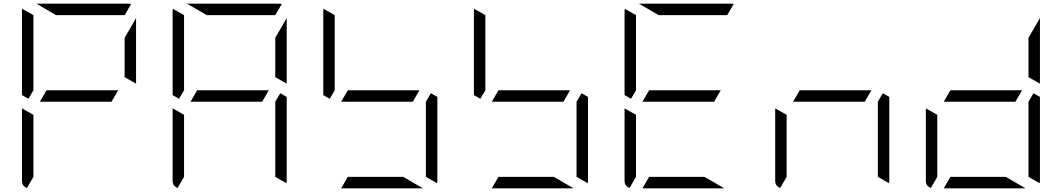

<svg xmlns="http://www.w3.org/2000/svg" viewBox="-20 -1020 5752 1040"><path d="M584 -469H408H196L232 -531H408H620ZM161 -531 134 -485 99 -505V-959Q99 -968 101 -972L161 -938V-735ZM126 -2Q99 -12 99 -41V-433L161 -398V-265V-62ZM284 -938 177 -1000H408H676Q686 -1000 690 -998L655 -938H408ZM655 -815 717 -922V-567L655 -602V-735Z M1400 -469H1224H1012L1048 -531H1224H1436ZM977 -531 950 -485 915 -505V-959Q915 -968 917 -972L977 -938V-735ZM1498 -515 1533 -495V-41Q1533 -32 1531 -28L1471 -62V-265V-469ZM942 -2Q915 -12 915 -41V-433L977 -398V-265V-62ZM1100 -938 993 -1000H1224H1492Q1502 -1000 1506 -998L1471 -938H1224ZM1471 -815 1533 -922V-567L1471 -602V-735Z M2216 -469H2040H1828L1864 -531H2040H2252ZM1793 -531 1766 -485 1731 -505V-959Q1731 -968 1733 -972L1793 -938V-735ZM2164 -62 2271 0H2040H1828L1864 -62H2040ZM2314 -515 2349 -495V-41Q2349 -32 2347 -28L2287 -62V-265V-469Z M3032 -469H2856H2644L2680 -531H2856H3068ZM2609 -531 2582 -485 2547 -505V-959Q2547 -968 2549 -972L2609 -938V-735ZM2980 -62 3087 0H2856H2644L2680 -62H2856ZM3130 -515 3165 -495V-41Q3165 -32 3163 -28L3103 -62V-265V-469Z M3848 -469H3672H3460L3496 -531H3672H3884ZM3425 -531 3398 -485 3363 -505V-959Q3363 -968 3365 -972L3425 -938V-735ZM3796 -62 3903 0H3672H3460L3496 -62H3672ZM3390 -2Q3363 -12 3363 -41V-433L3425 -398V-265V-62ZM3548 -938 3441 -1000H3672H3940Q3950 -1000 3954 -998L3919 -938H3672Z M4664 -469H4488H4276L4312 -531H4488H4700ZM4762 -515 4797 -495V-41Q4797 -32 4795 -28L4735 -62V-265V-469ZM4206 -2Q4179 -12 4179 -41V-433L4241 -398V-265V-62Z M5480 -469H5304H5092L5128 -531H5304H5516ZM5428 -62 5535 0H5304H5092L5128 -62H5304ZM5578 -515 5613 -495V-41Q5613 -32 5611 -28L5551 -62V-265V-469ZM5022 -2Q4995 -12 4995 -41V-433L5057 -398V-265V-62ZM5551 -815 5613 -922V-567L5551 -602V-735Z"/></svg>

Font: DSEG7 Modern Mini
Style: Light
Weight: 300
Designer: Keshikan(Twitter:@keshinomi_88pro)
Version: Version 0.46